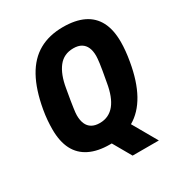

<svg xmlns="http://www.w3.org/2000/svg" viewBox="-192 -829 1019 1090"><g transform="rotate(-30 317.0 -284.0)"><path d="M359 131 291 12Q289 12 286 12Q283 12 279 12Q201 12 147 -14.5Q93 -41 66 -93.5Q39 -146 39 -225Q39 -253 41.5 -284.5Q44 -316 50 -350Q71 -469 114 -546.5Q157 -624 223.5 -661.5Q290 -699 381 -699Q461 -699 515 -673Q569 -647 596.5 -594.5Q624 -542 624 -462Q624 -435 621 -403.5Q618 -372 612 -338Q592 -221 549 -143.5Q506 -66 440 -28L531 131ZM291 -122Q322 -122 346.5 -134Q371 -146 389 -168.5Q407 -191 419.5 -224Q432 -257 439 -299Q447 -343 452 -371.5Q457 -400 459 -417Q461 -434 462 -444.5Q463 -455 463 -463Q463 -496 453 -518.5Q443 -541 423 -553Q403 -565 371 -565Q340 -565 315.5 -553.5Q291 -542 273 -519Q255 -496 242.5 -463.5Q230 -431 223 -389Q215 -345 210.5 -316.5Q206 -288 203.5 -270.5Q201 -253 200 -243Q199 -233 199 -225Q199 -192 209 -169Q219 -146 239.5 -134Q260 -122 291 -122Z"/></g></svg>

Font: Archivo Condensed ExtraBold
Style: Italic
Weight: 800
Width: 3
Italic angle: -10°
Designer: Hector Gatti
Foundry: Omnibus-Type
Version: Version 2.001